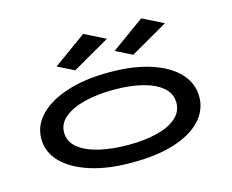

<svg xmlns="http://www.w3.org/2000/svg" viewBox="-99 -841 1198 991"><g transform="rotate(-15 500.0 -345.5)"><path d="M497 8Q367 9 271 -21.5Q175 -52 122.5 -106Q70 -160 70 -231Q70 -302 122.5 -356.5Q175 -411 271 -442Q367 -473 497 -473Q627 -473 720.5 -442Q814 -411 864 -356.5Q914 -302 914 -231Q914 -160 864 -106Q814 -52 720.5 -22Q627 8 497 8ZM497 -85Q584 -85 650.5 -101.5Q717 -118 754.5 -151Q792 -184 792 -232Q792 -280 754.5 -313Q717 -346 650.5 -363Q584 -380 497 -380Q410 -380 341 -363Q272 -346 232 -313Q192 -280 192 -232Q192 -184 232 -151Q272 -118 341 -101.5Q410 -85 497 -85ZM641 -528 553 -572 729 -699 841 -643ZM331 -528 243 -572 419 -699 531 -643Z"/></g></svg>

Font: Inconsolata UltraExpanded SemiBold
Style: Regular
Weight: 600
Width: 9
Monospace: yes
Designer: Raph Levien, Cyreal, Brenton Simpson
Foundry: Raph Levien, Cyreal, Google
Version: Version 3.001; ttfautohint (v1.8.2.53-6de2)